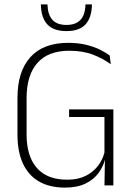

<svg xmlns="http://www.w3.org/2000/svg" viewBox="-20 -844 611 874"><path d="M276 10Q205.5 10 157.2 -18Q109 -46 84.2 -100Q59.5 -154 59.5 -231.5V-398Q59.5 -518.5 118.2 -583.8Q177 -649 290.5 -649Q335.5 -649 371.5 -640.2Q407.5 -631.5 434.5 -618.2Q461.5 -605 479.5 -591L484 -551.5Q451 -576.5 404.5 -594.8Q358 -613 295 -613Q199 -613 150 -557.2Q101 -501.5 101 -397.5V-232Q101 -133 147.8 -79.5Q194.5 -26 286 -26Q334.5 -26 369 -43Q403.5 -60 425.2 -88Q447 -116 455.5 -150V-328L465.5 -311.5H294.5V-346H496V-117.5L458 -118Q450 -86 428.5 -56.5Q407 -27 369.5 -8.5Q332 10 276 10ZM458 -132.5H496V0H455.5ZM282.5 -702.5Q223.5 -702.5 195.2 -733.2Q167 -764 166 -824H196Q197.5 -776.5 218.8 -753.5Q240 -730.5 282.5 -730.5Q324.5 -730.5 346.2 -753.5Q368 -776.5 369 -824H398.5Q397.5 -764 369.5 -733.2Q341.5 -702.5 282.5 -702.5Z"/></svg>

Font: Anek Latin ExtraLight
Style: Regular
Weight: 250
Designer: Yesha Goshar
Foundry: Ek Type
Version: Version 1.003